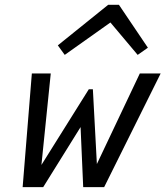

<svg xmlns="http://www.w3.org/2000/svg" viewBox="-20 -766 678 786"><path d="M406.4 0H341.8L350 -38.4L552.4 -465.3H637.7ZM129.1 0H72.7L110.4 -465.3H187.8L144.1 -37ZM382.1 0H320.6L308 -288.4H336.4L156.9 0H101L115.9 -37L343.5 -400.5H360.2L379.6 -38.4ZM216.7 -580.3 422.8 -746.3H453.5L446.7 -684.4L245 -541.3ZM585.4 -570.7 543.6 -541.3 423.2 -684.4 436.1 -746.3H466.9Z"/></svg>

Font: Intel One Mono Light
Style: Italic
Weight: 300
Italic angle: -16°
Monospace: yes
Designer: Fred Shallcrass
Foundry: Frere-Jones Type LLC
Version: Version 1.004